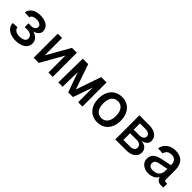

<svg xmlns="http://www.w3.org/2000/svg" viewBox="302 -1764 2995 2995"><g transform="rotate(45 1800.0 -266.0)"><path d="M299 12Q200 12 139 -33Q78 -78 75 -154L175 -158Q178 -121 211.5 -99Q245 -77 299 -77Q355 -77 388 -97.5Q421 -118 421 -154Q421 -194 389.5 -217.5Q358 -241 305 -240L253 -239V-323L305 -322Q349 -321 376 -340.5Q403 -360 403 -392Q403 -422 374.5 -439.5Q346 -457 298 -457Q254 -457 226.5 -441Q199 -425 196 -398L93 -403Q100 -468 156 -506Q212 -544 299 -544Q393 -544 448 -504Q503 -464 503 -395Q503 -357 474.5 -328Q446 -299 396 -286Q454 -270 487.5 -233Q521 -196 521 -146Q521 -73 461 -30.5Q401 12 299 12Z M690 0V-532H785V-148L1003 -532H1111V0H1016V-376L803 0Z M1234 0 1242 -532H1361L1505 -116L1648 -532H1766V0H1671V-324L1557 0H1452L1335 -328L1329 0Z M2100 12Q2026 12 1970.5 -22Q1915 -56 1884.5 -118.5Q1854 -181 1854 -266Q1854 -351 1884.5 -413.5Q1915 -476 1970.5 -510Q2026 -544 2100 -544Q2174 -544 2229.5 -510Q2285 -476 2315.5 -413.5Q2346 -351 2346 -266Q2346 -181 2315.5 -118.5Q2285 -56 2229.5 -22Q2174 12 2100 12ZM2100 -81Q2167 -81 2203.5 -130Q2240 -179 2240 -266Q2240 -353 2203.5 -402Q2167 -451 2100 -451Q2033 -451 1996.5 -402Q1960 -353 1960 -266Q1960 -179 1996.5 -130Q2033 -81 2100 -81Z M2491 0V-532H2705Q2799 -532 2853.5 -492.5Q2908 -453 2908 -384Q2908 -339 2877 -310Q2846 -281 2791 -275Q2856 -269 2893 -236.5Q2930 -204 2930 -151Q2930 -80 2876 -40Q2822 0 2728 0ZM2586 -310H2707Q2753 -310 2780 -329Q2807 -348 2807 -380Q2807 -412 2780 -430Q2753 -448 2707 -448H2586ZM2586 -84H2734Q2778 -84 2803.5 -103.5Q2829 -123 2829 -155Q2829 -191 2803.5 -211Q2778 -231 2734 -231H2586Z M3228 12Q3178 12 3138 -6Q3098 -24 3074.5 -57Q3051 -90 3051 -134Q3051 -202 3092.5 -239.5Q3134 -277 3218 -294L3390 -330Q3390 -454 3282 -454Q3232 -454 3204 -431Q3176 -408 3166 -367L3060 -374Q3075 -450 3133 -497Q3191 -544 3282 -544Q3384 -544 3437.5 -486Q3491 -428 3491 -326V-116Q3491 -98 3498.5 -90.5Q3506 -83 3522 -83H3552V0Q3546 1 3532.5 2Q3519 3 3506 3Q3414 3 3397 -76Q3377 -37 3331.5 -12.5Q3286 12 3228 12ZM3243 -71Q3316 -71 3353 -108.5Q3390 -146 3390 -209V-250L3242 -220Q3194 -210 3175 -191.5Q3156 -173 3156 -142Q3156 -108 3179 -89.5Q3202 -71 3243 -71Z"/></g></svg>

Font: Geist Mono Medium
Style: Regular
Weight: 500
Monospace: yes
Designer: Basement.studio, Andrés Briganti, Mateo Zaragoza
Foundry: Basement.studio, Vercel, Andrés Briganti, Guido Ferreyra, Mateo Zaragoza
Version: Version 1.500; ttfautohint (v1.8.4.7-5d5b)